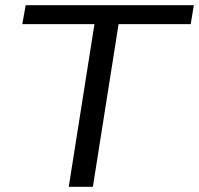

<svg xmlns="http://www.w3.org/2000/svg" viewBox="-20 -720 767 740"><path d="M715 -627H437L338 0H245L344 -627H66L79 -700H727Z"/></svg>

Font: Georama Extended
Style: Italic
Weight: 400
Width: 7
Italic angle: -9°
Designer: Jean-Baptiste Levee
Foundry: Production Type
Version: Version 1.000